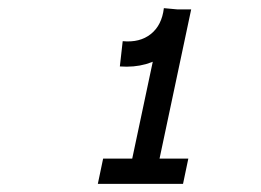

<svg xmlns="http://www.w3.org/2000/svg" viewBox="-20 -873 640 471"><path d="M274 -710 281 -772Q323 -768 350 -789.5Q377 -811 382 -853L447 -847Q438 -780 390.5 -742.5Q343 -705 274 -710ZM220 -422 233 -484H442L429 -422ZM294 -435 382 -850H449L361 -435Z"/></svg>

Font: Victor Mono
Style: Italic
Weight: 400
Italic angle: -12°
Monospace: yes
Designer: Rune Bjørnerås
Version: Version 1.561;gftools[0.9.30]